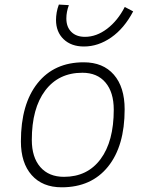

<svg xmlns="http://www.w3.org/2000/svg" viewBox="-20 -795 626 825"><path d="M245.1 9.8Q162.6 9.8 116.2 -42.5Q69.8 -94.7 69.8 -187.5Q69.8 -347.7 141.4 -437.5Q212.9 -527.3 339.8 -527.3Q422.9 -527.3 469.2 -474.1Q515.6 -420.9 515.6 -325.2Q515.6 -167.5 444.1 -78.9Q372.6 9.8 245.1 9.8ZM254.9 -35.2Q355.5 -35.2 412.1 -111.3Q468.8 -187.5 468.8 -323.7Q468.8 -398.4 433.3 -440.4Q397.9 -482.4 334 -482.4Q231.9 -482.4 174.3 -406Q116.7 -329.6 116.7 -193.8Q116.7 -119.1 153.3 -77.1Q189.9 -35.2 254.9 -35.2ZM340.8 -595.2Q286.1 -595.2 253.4 -626.5Q220.7 -657.7 220.7 -709.5Q220.7 -724.6 223.6 -741.7Q226.6 -758.8 232.9 -775.4L275.9 -772.9Q265.1 -743.7 265.1 -715.8Q265.1 -679.2 286.4 -658Q307.6 -636.7 345.2 -636.7Q394.5 -636.7 440.2 -671.4Q485.8 -706.1 516.1 -765.1L552.2 -746.1Q513.7 -672.9 457.8 -634Q401.9 -595.2 340.8 -595.2Z"/></svg>

Font: Cascadia Mono NF ExtraLight
Style: Italic
Weight: 200
Italic angle: -10°
Monospace: yes
Designer: Aaron Bell
Foundry: Saja Typeworks
Version: Version 2404.023; ttfautohint (v1.8.4)